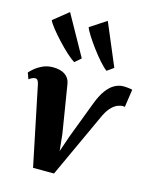

<svg xmlns="http://www.w3.org/2000/svg" viewBox="-141 -975 850 1071"><g transform="rotate(15 284.0 -440.0)"><path d="M387.5 -425.5Q406 -474 428.2 -503.8Q450.5 -533.5 475.2 -546.8Q500 -560 525 -560Q540 -560 557.5 -557.8Q575 -555.5 577 -554L562 -451Q560 -452 556.5 -452.2Q553 -452.5 550.5 -452.5Q535.5 -452.5 517.5 -444.8Q499.5 -437 480.8 -416Q462 -395 444.5 -354.5L276.5 10H155.5L60.5 -449Q57 -463.5 52 -469.8Q47 -476 39 -476Q29 -476 19.2 -471Q9.5 -466 2.5 -460.5L-10.5 -496.5Q-6 -502.5 11.8 -518.2Q29.5 -534 57 -547.5Q84.5 -561 119 -561Q162 -561 188 -543.5Q214 -526 219.5 -493L264.5 -215L274.5 -119L307 -213.5ZM224.5 -619Q206 -630 178 -655.5Q150 -681 121.5 -711.8Q93 -742.5 71.2 -770Q49.5 -797.5 43 -813L130 -883L260 -650ZM411 -619Q393 -632 368.2 -660Q343.5 -688 318.8 -721.2Q294 -754.5 275.5 -783.8Q257 -813 252 -828.5L346 -890L449 -646Z"/></g></svg>

Font: Merriweather 36pt Black
Style: Italic
Weight: 900
Italic angle: -7.8°
Version: Version 2.101